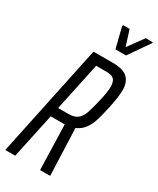

<svg xmlns="http://www.w3.org/2000/svg" viewBox="-223 -956 841 1022"><g transform="rotate(30 197.5 -444.5)"><path d="M146 -688H265Q330 -688 356.5 -662Q383 -636 383 -589Q383 -547 368 -477Q356 -421 345.5 -387Q335 -353 316 -327Q297 -301 266 -288L277 0H215L207 -276H196H121L62 0H1ZM304 -476Q319 -538 319 -571Q319 -602 306 -616Q293 -630 259 -630H196L133 -334H197Q231 -334 250.5 -348.5Q270 -363 280.5 -392Q291 -421 304 -476ZM241 -757 210 -882 212 -889H252L282 -794L351 -889H395L393 -882L306 -757Z"/></g></svg>

Font: Saira Ultra Condensed
Style: Italic
Weight: 400
Width: 1
Italic angle: -12°
Designer: Hector Gatti with collaboration of the Omnibus-Type team
Foundry: Omnibus-Type
Version: Version 1.001; ttfautohint (v1.8)